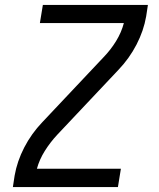

<svg xmlns="http://www.w3.org/2000/svg" viewBox="-20 -755 640 775"><path d="M32 0 39 -46Q49 -104 78 -160Q107 -216 151 -262L398 -524Q427 -554 448.5 -589Q470 -624 480 -662H141L153 -735H577L570 -689Q560 -631 531 -575Q502 -519 458 -473L211 -211Q183 -181 161 -146Q139 -111 129 -74H468L456 0Z"/></svg>

Font: Iosevka Curly Extended Oblique
Style: Regular
Weight: 400
Width: 7
Italic angle: -9°
Monospace: yes
Designer: Belleve Invis
Foundry: Belleve Invis
Version: Version 11.1.0; ttfautohint (v1.8.3)